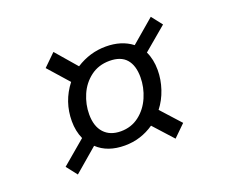

<svg xmlns="http://www.w3.org/2000/svg" viewBox="-82 -647 812 690"><g transform="rotate(-20 324.0 -302.0)"><path d="M461 -199 528 -125 483 -81 416 -155Q365 -120 304 -120Q238 -120 199 -157L109 -80L77 -121L168 -198Q154 -229 154 -267Q154 -342 200 -401L131 -479L177 -524L246 -444Q299 -478 360 -478Q420 -478 460 -447L549 -523L581 -482L492 -407Q507 -376 507 -335Q507 -299 495 -263Q483 -227 461 -199ZM440 -332Q440 -377 419 -401Q398 -425 355 -425Q313 -425 282.5 -402Q252 -379 236.5 -343Q221 -307 221 -269Q221 -223 244 -198Q267 -173 308 -173Q348 -173 378 -196Q408 -219 424 -256Q440 -293 440 -332Z"/></g></svg>

Font: Bitter Pro
Style: Italic
Weight: 400
Italic angle: -9°
Designer: Sol Matas, and Bitter project Authors
Foundry: Sol Matas
Version: Version 1.010